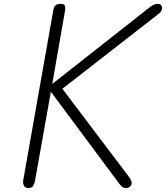

<svg xmlns="http://www.w3.org/2000/svg" viewBox="-20 -948 837 968"><path d="M615.5 0Q603 0 594.8 -7.2Q586.5 -14.5 578.5 -25.5L236.5 -485.5L157 -39.5Q155 -25.5 148.5 -12.8Q142 0 123 0Q107 0 100.8 -11.8Q94.5 -23.5 97 -38.5L248.5 -895.5Q251 -911.5 259 -920Q267 -928.5 286 -928.5Q297.5 -928.5 302.8 -924.5Q308 -920.5 308.8 -912.2Q309.5 -904 307.5 -891.5L243.5 -525L735 -911.5Q748 -921.5 757.5 -925Q767 -928.5 775 -928.5Q786.5 -928.5 791.8 -922.5Q797 -916.5 797 -909Q797 -897.5 791.5 -890Q786 -882.5 772.5 -872.5L294.5 -500.5L628.5 -58.5Q644 -37.5 644 -26Q644 -15 635.5 -7.5Q627 0 615.5 0Z"/></svg>

Font: Edu VIC WA NT Hand Pre
Style: Regular
Weight: 400
Designer: Tina and Corey Anderson, Eben Sorkin, Mirko Velimirovic
Foundry: Google for Education
Version: Version 1.000